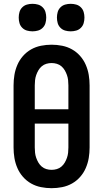

<svg xmlns="http://www.w3.org/2000/svg" viewBox="-20 -977 540 1005"><path d="M250 8Q222 8 194.5 2.5Q167 -3 143 -16.5Q119 -30 100.5 -51Q82 -72 71 -97.5Q60 -123 55.5 -150Q51 -177 51 -205V-530Q51 -558 55.5 -585Q60 -612 71 -637.5Q82 -663 100.5 -684Q119 -705 143 -718.5Q167 -732 194.5 -737.5Q222 -743 250 -743Q278 -743 305.5 -737.5Q333 -732 357 -718.5Q381 -705 399.5 -684Q418 -663 429 -637.5Q440 -612 444.5 -585Q449 -558 449 -530V-205Q449 -177 444.5 -150Q440 -123 429 -97.5Q418 -72 399.5 -51Q381 -30 357 -16.5Q333 -3 305.5 2.5Q278 8 250 8ZM162 -405H338V-530Q338 -544 336.5 -557.5Q335 -571 330.5 -584Q326 -597 319 -609Q312 -621 301.5 -630Q291 -639 277.5 -643Q264 -647 250 -647Q236 -647 222.5 -643Q209 -639 198.5 -630Q188 -621 181 -609Q174 -597 169.5 -584Q165 -571 163.5 -557.5Q162 -544 162 -530ZM250 -88Q264 -88 277.5 -92Q291 -96 301.5 -105Q312 -114 319 -126Q326 -138 330.5 -151Q335 -164 336.5 -177.5Q338 -191 338 -205V-330H162V-205Q162 -191 163.5 -177.5Q165 -164 169.5 -151Q174 -138 181 -126Q188 -114 198.5 -105Q209 -96 222.5 -92Q236 -88 250 -88ZM350 -813Q335 -813 321 -817Q307 -821 296.5 -831.5Q286 -842 282 -856Q278 -870 278 -885Q278 -900 282 -914Q286 -928 296.5 -938.5Q307 -949 321 -953Q335 -957 350 -957Q365 -957 379 -953Q393 -949 403.5 -938.5Q414 -928 418 -914Q422 -900 422 -885Q422 -870 418 -856Q414 -842 403.5 -831.5Q393 -821 379 -817Q365 -813 350 -813ZM150 -813Q135 -813 121 -817Q107 -821 96.5 -831.5Q86 -842 82 -856Q78 -870 78 -885Q78 -900 82 -914Q86 -928 96.5 -938.5Q107 -949 121 -953Q135 -957 150 -957Q165 -957 179 -953Q193 -949 203.5 -938.5Q214 -928 218 -914Q222 -900 222 -885Q222 -870 218 -856Q214 -842 203.5 -831.5Q193 -821 179 -817Q165 -813 150 -813Z"/></svg>

Font: Iosevka Fixed
Style: Bold
Weight: 700
Monospace: yes
Designer: Belleve Invis
Foundry: Belleve Invis
Version: Version 32.3.0